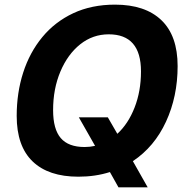

<svg xmlns="http://www.w3.org/2000/svg" viewBox="-20 -746 801 828"><path d="M318 16Q189 16 120.5 -50Q52 -116 52 -246Q52 -346 80 -433Q108 -520 162.5 -586Q217 -652 296 -689Q375 -726 476 -726Q606 -726 676 -659Q746 -592 746 -461Q746 -330 696 -221.5Q646 -113 553 -51L617 62H491L454 -4Q391 16 318 16ZM345 -112Q368 -112 390 -117L320 -240H445L486 -169Q533 -212 560.5 -282.5Q588 -353 588 -438Q588 -598 449 -598Q380 -598 326 -555Q272 -512 240.5 -437.5Q209 -363 209 -271Q209 -189 242 -150.5Q275 -112 345 -112Z"/></svg>

Font: Geist
Style: Bold Italic
Weight: 700
Italic angle: -12°
Designer: Basement.studio, Andrés Briganti, Mateo Zaragoza
Foundry: Basement.studio, Vercel, Andrés Briganti, Guido Ferreyra, Mateo Zaragoza
Version: Version 1.500; ttfautohint (v1.8.4.7-5d5b)